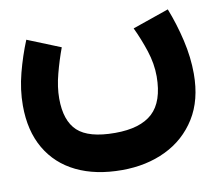

<svg xmlns="http://www.w3.org/2000/svg" viewBox="-68 -439 843 739"><g transform="rotate(-10 353.5 -69.5)"><path d="M490.2 -309.6 632.3 -358.9Q656.7 -296.9 672.4 -229.2Q688 -161.6 688 -97.7Q688 4.9 643.8 75.7Q599.6 146.5 523.7 183.1Q447.8 219.7 352.1 219.7Q249 219.7 174.3 183.3Q99.6 147 59.1 77.4Q18.6 7.8 18.6 -90.8Q18.6 -152.8 35.2 -216.6Q51.8 -280.3 75.7 -338.4L205.1 -286.1Q188 -240.2 174.6 -189.2Q161.1 -138.2 161.1 -93.3Q161.1 -6.3 204.3 33.9Q247.6 74.2 350.6 74.2Q449.2 74.2 497.1 30Q544.9 -14.2 545.4 -112.3Q545.4 -162.1 528.6 -213.4Q511.7 -264.6 490.2 -309.6Z"/></g></svg>

Font: Vazir Black FD-UI
Style: Black-FD-UI
Weight: 900
Designer: Saber Rastikerdar
Foundry: Saber Rastikerdar
Version: Version 30.0.0